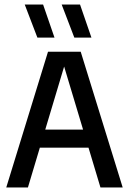

<svg xmlns="http://www.w3.org/2000/svg" viewBox="-20 -822 565 842"><path d="M7.5 0 190.5 -595H334L518 0H420.5L255 -551H267.5L102.5 0ZM108 -174.5 127 -253.5H396.5L416 -174.5ZM306 -657 250.5 -802H331L381 -657ZM144 -657 88.5 -802H169L219 -657Z"/></svg>

Font: Encode Sans SC Condensed Medium
Style: Regular
Weight: 500
Width: 3
Designer: Multiple Designers
Foundry: Impallari Type
Version: Version 3.002